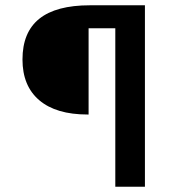

<svg xmlns="http://www.w3.org/2000/svg" viewBox="-20 -706 654 726"><path d="M315 -599V-273H311Q192 -273 128.5 -327Q65 -381 65 -481Q65 -584 128.5 -635Q192 -686 320 -686H528V0H416V-599Z"/></svg>

Font: Intel One Mono Medium
Style: Regular
Weight: 500
Monospace: yes
Designer: Fred Shallcrass
Foundry: Frere-Jones Type LLC
Version: Version 1.400;hotconv 1.1.0;makeotfexe 2.6.0;FJTRelease1.4